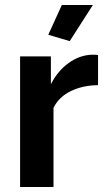

<svg xmlns="http://www.w3.org/2000/svg" viewBox="-20 -750 427 770"><path d="M373.2 -408.5Q312.1 -407.9 264.1 -384.7Q216.1 -361.4 194.6 -317.5V0H60.6V-523.8H184.1V-412.3Q211.6 -465.8 254.9 -497.1Q298.3 -528.3 346.4 -530.5Q356.9 -530.5 362.7 -530.5Q368.6 -530.5 373.2 -529.5ZM259.6 -585.1 173.6 -610.5 228 -730H352.5Z"/></svg>

Font: Raleway Thin
Style: Regular
Weight: 100
Designer: Matt McInerney, Pablo Impallari, Rodrigo Fuenzalida
Foundry: Matt McInerney, Pablo Impallari, Rodrigo Fuenzalida
Version: Version 4.026